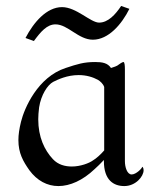

<svg xmlns="http://www.w3.org/2000/svg" viewBox="-20 -627 512 647"><path d="M416 -597.2 388.2 -606.9C369.1 -578.1 344.2 -550.8 314 -550.8C285.2 -550.8 237.3 -603 189 -603C137.2 -603 93.3 -551.8 65.9 -499L94.2 -488.8C117.2 -520 138.2 -544.9 167 -544.9C209 -544.9 244.1 -493.2 293 -493.2C345.2 -493.2 390.1 -544.9 416 -597.2ZM396 -418C394 -418 389.2 -416 379.9 -409.2C376 -404.8 360.8 -399.9 354 -397.9C342.8 -415 324.2 -418 300.8 -418C262.2 -418 241.2 -411.1 201.2 -397.9C106.9 -367.2 62 -262.2 50.8 -216.8C44.9 -192.9 42 -172.9 42 -154.8C42 -110.8 58.1 -83 79.1 -53.2C105 -18.1 139.2 0 176.8 0C215.8 0 258.8 -19 298.8 -57.1C308.1 -64.9 318.8 -76.2 330.1 -87.9V-84C330.1 -20 362.8 0 398.9 0C437 0 463.9 -32.2 463.9 -53.2C463.9 -62 460 -64.9 459 -64.9C460 -61 439 -39.1 423.8 -39.1C408.2 -39.1 400.9 -64 400.9 -84V-393.1C400.9 -405.8 399.9 -418 396 -418ZM331.1 -334V-120.1C319.8 -106.9 304.2 -92.8 293.9 -86.9C280.8 -77.1 251 -65.9 222.2 -65.9C199.2 -65.9 175.8 -71.8 158.2 -90.8C129.9 -121.1 108.9 -165 108.9 -225.1C108.9 -236.8 109.9 -250 111.8 -265.1C118.2 -307.1 140.1 -340.8 159.2 -351.1C174.8 -358.9 206.1 -374 245.1 -374C271 -374 293 -367.2 310.1 -357.9C317.9 -353 327.1 -345.2 331.1 -334Z"/></svg>

Font: Pierce
Style: Roman
Weight: 500
Version: Version 0.2.0